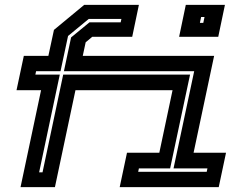

<svg xmlns="http://www.w3.org/2000/svg" viewBox="-20 -770 1000 790"><path d="M64.5 0 149 -399H48L78 -540H179L202 -647L326.5 -750H551.5L524 -618.5H359.5L332.5 -596L320.5 -540H861L776.5 -141.5H910L880 0H472.5L502.5 -141.5H635.5L690 -399H290.5L206 0ZM141 -61H155L240 -463H762L680 -77H551.5L548.5 -63H830.5L833.5 -77H694L779 -477H243L272.5 -616L348 -678H476.5L479.5 -692H345L260 -622L229 -477H128.5L125.5 -463H226ZM717 -618.5 744.5 -750H905.5L878 -618.5ZM802.5 -676H816.5L821.5 -700H807.5Z"/></svg>

Font: Tourney
Style: Bold Italic
Weight: 700
Italic angle: -12°
Version: Version 1.015